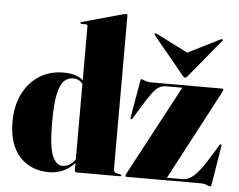

<svg xmlns="http://www.w3.org/2000/svg" viewBox="-53 -819 1112 894"><g transform="rotate(5 503.0 -372.0)"><path d="M17.5 -208.5Q17.5 -284 45.2 -340Q73 -396 122 -427Q171 -458 234.5 -458Q297 -458 326.5 -430V-683Q326.5 -691 318 -691H298.5Q292.5 -691 292.5 -695.5Q292.5 -698.5 297.5 -700L487 -752.5Q497 -755 500.5 -755Q507.5 -755 507.5 -748V-32Q507.5 -15.5 519.5 -13L538.5 -8.5Q544.5 -7 544.5 -4Q544.5 0 539.5 0H338.5Q326.5 0 326.5 -11V-43.5Q277.5 10 207.5 10Q120.5 10 69 -47.2Q17.5 -104.5 17.5 -208.5ZM201.5 -223.5Q201.5 -111.5 219 -68.2Q236.5 -25 266.5 -25Q300.5 -25 326.5 -59V-412Q311 -435 281.5 -435Q257.5 -435 239.5 -417.8Q221.5 -400.5 211.5 -354.8Q201.5 -309 201.5 -223.5ZM976.5 -428 756.5 -12H828.5Q848.5 -12 866.8 -23Q885 -34 907.5 -62.5Q930 -91 961.5 -143L987 -185Q990 -190.5 994 -189Q997 -188 996 -180L967 -1Q965 11 962 11Q957.5 11 945.2 5.5Q933 0 912 0H569Q563.5 0 563.5 -4Q563.5 -9 569.5 -20L791.5 -436H717Q698 -436 683.5 -428Q669 -420 652.2 -397.8Q635.5 -375.5 609.5 -333L573 -273Q569.5 -267.5 566 -269Q563 -270.5 564 -278L593 -447Q595 -459 598 -459Q603 -459 615.2 -453.5Q627.5 -448 648 -448H977Q982.5 -448 982.5 -444Q982.5 -440 976.5 -428ZM810.5 -490.5Q804.5 -484 800 -484Q795.5 -484 789.5 -490.5L642.5 -669Q639 -673.5 642 -676.5Q644.5 -678.5 650.5 -676L800 -600.5L950 -676Q956 -678.5 958 -676.5Q961.5 -674 957.5 -669Z"/></g></svg>

Font: Fraunces 144pt Black
Style: Regular
Weight: 900
Version: Version 1.000;[0bf87f6ff]